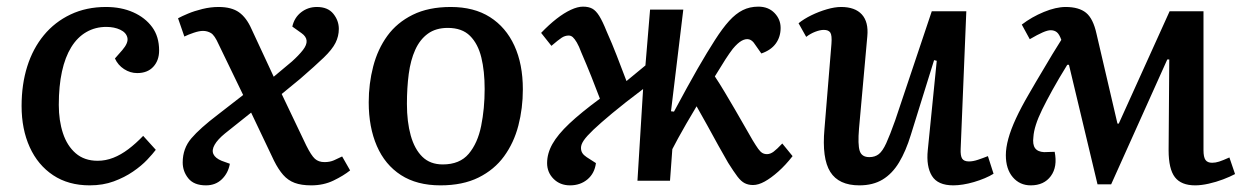

<svg xmlns="http://www.w3.org/2000/svg" viewBox="-20 -544 3746 578"><path d="M299 -523Q345 -523 381 -507Q417 -491 438 -462.5Q459 -434 459 -392Q459 -362 441.5 -343Q424 -324 393 -324Q372 -324 353.5 -336Q335 -348 326 -368L348 -393Q367 -415 363.5 -430.5Q360 -446 342 -454.5Q324 -463 300 -463Q267 -463 240 -447.5Q213 -432 194.5 -402Q176 -372 166.5 -328.5Q157 -285 157 -228Q157 -181 169.5 -143Q182 -105 208 -82.5Q234 -60 274 -60Q298 -60 321 -69Q344 -78 366.5 -95Q389 -112 411 -135L449 -93Q440 -81 423 -63Q406 -45 380.5 -27.5Q355 -10 322.5 2Q290 14 250 14Q186 14 140 -16.5Q94 -47 69.5 -101Q45 -155 45 -225Q45 -290 62 -344Q79 -398 112 -438Q145 -478 192.5 -500.5Q240 -523 299 -523Z M804 -313 859 -359Q880 -378 892 -393.5Q904 -409 903 -421.5Q902 -434 888 -444L860 -464Q866 -491 886.5 -507Q907 -523 934 -523Q967 -523 983.5 -502.5Q1000 -482 1000 -457Q1000 -435 990 -415Q980 -395 954.5 -370.5Q929 -346 884 -307L828 -261L902 -106Q917 -76 928 -66Q939 -56 957 -56Q973 -56 985.5 -61.5Q998 -67 1010 -73L1034 -31Q1014 -15 984 -0.5Q954 14 917 14Q887 14 867 6.5Q847 -1 832.5 -17.5Q818 -34 805 -60L736 -205L657 -142Q635 -124 626 -108Q617 -92 622.5 -80Q628 -68 647 -60L672 -51Q667 -23 648 -4.5Q629 14 600 14Q564 14 547 -7Q530 -28 530 -55Q530 -97 556 -127.5Q582 -158 636 -199L712 -258L638 -411Q626 -438 615 -444.5Q604 -451 591 -451Q580 -451 563.5 -445.5Q547 -440 535 -434L516 -489Q527 -495 546 -503Q565 -511 589.5 -517Q614 -523 638 -523Q677 -523 699.5 -507Q722 -491 737 -457Z M1306 14Q1235 14 1187 -17Q1139 -48 1114.5 -104.5Q1090 -161 1090 -236Q1090 -292 1103.5 -344Q1117 -396 1146 -436Q1175 -476 1222.5 -499.5Q1270 -523 1337 -523Q1407 -523 1455 -492.5Q1503 -462 1528.5 -406.5Q1554 -351 1554 -275Q1554 -218 1540.5 -166Q1527 -114 1497.5 -73.5Q1468 -33 1420.5 -9.5Q1373 14 1306 14ZM1313 -49Q1364 -49 1391 -81Q1418 -113 1428.5 -165Q1439 -217 1439 -276Q1439 -330 1429 -371Q1419 -412 1395 -436Q1371 -460 1328 -460Q1292 -460 1268 -442.5Q1244 -425 1230 -394Q1216 -363 1210.5 -321.5Q1205 -280 1205 -231Q1205 -177 1216.5 -136Q1228 -95 1251.5 -72Q1275 -49 1313 -49Z M2000 -209 2009 -208Q2030 -247 2047.5 -279Q2065 -311 2080 -337Q2095 -363 2108 -384.5Q2121 -406 2132 -423Q2155 -459 2175 -481Q2195 -503 2216 -513.5Q2237 -524 2263 -524Q2293 -524 2311.5 -505Q2330 -486 2330 -460Q2330 -433 2315.5 -413Q2301 -393 2272 -383L2253 -410Q2245 -423 2235 -425.5Q2225 -428 2213 -421.5Q2201 -415 2186 -397Q2176 -384 2164 -365.5Q2152 -347 2132 -314Q2146 -293 2161.5 -267Q2177 -241 2192.5 -214.5Q2208 -188 2221 -165Q2236 -138 2246 -121.5Q2256 -105 2262.5 -96Q2269 -87 2275 -83.5Q2281 -80 2289 -80Q2299 -80 2309 -87.5Q2319 -95 2335 -112L2366 -74Q2345 -47 2323 -27.5Q2301 -8 2282 2.5Q2263 13 2247 13Q2233 13 2222 7.5Q2211 2 2200 -12.5Q2189 -27 2172 -54Q2159 -76 2142.5 -106Q2126 -136 2109 -167Q2092 -198 2077 -224Q2060 -196 2046 -171.5Q2032 -147 2021.5 -128Q2011 -109 2004 -95L1997 0H1899L1916 -276Q1859 -233 1823 -203Q1787 -173 1766.5 -153.5Q1746 -134 1737.5 -121.5Q1729 -109 1729 -99Q1729 -90 1733 -83.5Q1737 -77 1746 -71L1774 -53Q1770 -22 1748.5 -4Q1727 14 1696 14Q1666 14 1646.5 -5.5Q1627 -25 1627 -53Q1627 -82 1643 -110.5Q1659 -139 1694 -172Q1729 -205 1786 -247Q1774 -279 1760 -314Q1746 -349 1730 -386Q1723 -405 1716.5 -416Q1710 -427 1704.5 -432Q1699 -437 1692 -437Q1681 -437 1671 -430.5Q1661 -424 1640 -406L1609 -445Q1633 -470 1655.5 -487.5Q1678 -505 1698.5 -514.5Q1719 -524 1735 -524Q1752 -524 1763 -518Q1774 -512 1784 -496Q1794 -480 1806 -450Q1823 -412 1836.5 -377Q1850 -342 1866 -300L1923 -347L1937 -515H2037Z M2384 -474Q2400 -487 2422.5 -498Q2445 -509 2469 -516Q2493 -523 2512 -523Q2554 -523 2574.5 -500.5Q2595 -478 2591 -435L2566 -157Q2562 -109 2568 -90Q2574 -71 2597 -71Q2614 -71 2625.5 -80Q2637 -89 2648 -113Q2659 -137 2675 -182L2785 -510H2889L2872 -96Q2871 -75 2876.5 -66.5Q2882 -58 2897 -58Q2909 -58 2924 -63Q2939 -68 2954 -74L2971 -21Q2960 -14 2944.5 -7.5Q2929 -1 2912 4Q2895 9 2879 11.5Q2863 14 2850 14Q2803 14 2785.5 -14.5Q2768 -43 2773 -92L2800 -361L2792 -363L2722 -138Q2707 -89 2686.5 -55Q2666 -21 2637 -3.5Q2608 14 2567 14Q2505 14 2479.5 -26.5Q2454 -67 2462 -156L2483 -412Q2485 -438 2479.5 -446Q2474 -454 2460 -454Q2449 -454 2434.5 -448.5Q2420 -443 2407 -433Z M3325 11H3284L3198 -349H3193Q3167 -307 3148.5 -273.5Q3130 -240 3117.5 -214.5Q3105 -189 3098.5 -168.5Q3092 -148 3091 -132Q3088 -109 3096 -98Q3104 -87 3123 -86L3155 -87Q3164 -42 3143.5 -14Q3123 14 3083 14Q3050 14 3029 -10.5Q3008 -35 3008 -77Q3008 -99 3015.5 -126.5Q3023 -154 3038.5 -187.5Q3054 -221 3078 -262Q3088 -280 3099.5 -299Q3111 -318 3123 -338.5Q3135 -359 3148 -380.5Q3161 -402 3175 -424Q3169 -441 3161.5 -447Q3154 -453 3143 -453Q3134 -453 3119 -446.5Q3104 -440 3080 -426L3056 -470Q3086 -493 3122.5 -508Q3159 -523 3188 -523Q3228 -523 3249.5 -505.5Q3271 -488 3281 -442L3344 -172H3348L3501 -510H3603V-92Q3603 -71 3609 -62.5Q3615 -54 3629 -54Q3639 -54 3650 -57.5Q3661 -61 3681 -70L3698 -20Q3683 -12 3662 -4Q3641 4 3618.5 9Q3596 14 3578 14Q3536 14 3517 -10.5Q3498 -35 3498 -92L3500 -365H3494Z"/></svg>

Font: Literata Medium
Style: Italic
Weight: 500
Italic angle: -2°
Designer: Latin by Veronika Burian and Jose Scaglione. Greek by Irene Vlachou. Cyrillic by Vera Evstafieva
Foundry: TypeTogether
Version: Version 3.103;gftools[0.9.29]